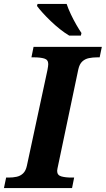

<svg xmlns="http://www.w3.org/2000/svg" viewBox="-43 -951 535 971"><path d="M-23 0 -12 -53H1Q22 -53 41 -57Q60 -61 73.7 -74Q87.5 -87 93 -113L197 -597Q199 -607 200 -615.2Q201 -623.4 201 -627Q201 -649.1 181 -655Q161 -661 129 -661H116L126.7 -714H472L461 -661H448.2Q426.5 -661 406.7 -657Q387 -653 373 -640Q359 -627 353 -600L250 -110Q249 -105.1 247.5 -98.1Q246 -91.1 246 -87Q246 -65 266.8 -59Q287.6 -53 319 -53H332L321.4 0ZM307 -771Q285 -784 261 -803Q237 -822 214 -844Q191 -866 173 -886Q155 -906 144 -921L147 -931H294Q302 -907 315.5 -878.5Q329 -850 343.5 -825Q358 -800 369 -784L366 -771Z"/></svg>

Font: Noto Serif
Style: Italic
Weight: 400
Italic angle: -12°
Designer: Monotype Design Team
Foundry: Monotype Imaging Inc.
Version: Version 2.013